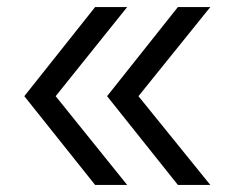

<svg xmlns="http://www.w3.org/2000/svg" viewBox="-20 -525 678 545"><path d="M250 0 49 -252 250 -505H341L138 -252L341 0ZM485 0 284 -252 485 -505H577L373 -252L577 0Z"/></svg>

Font: Metropolitano
Style: Regular
Weight: 400
Designer: Fonts by Alex Slobzheninov & Chris M. Simpson / Changes by Cristiano Sobral
Foundry: Fonts by Alex Slobzheninov & Chris M. Simpson / Changes by Cristiano Sobral
Version: Version 1.00;August 30, 2020;FontCreator 13.0.0.2681 64-bit